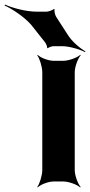

<svg xmlns="http://www.w3.org/2000/svg" viewBox="-112 -794 394 840"><path d="M215 -50V-478C215 -502 229 -539 241 -552L239 -554C226 -542 189 -528 165 -528H123C99 -528 64 -542 53 -554L51 -552C61 -539 73 -502 73 -478V-50C73 -26 61 11 51 24L53 26C64 14 99 0 123 0H165C189 0 226 14 239 26L241 24C229 11 215 -26 215 -50ZM185 -641 134 -720C129 -727 124 -748 127 -754L124 -755C120 -750 100 -743 92 -743H47C3 -743 -58 -759 -90 -774L-92 -770C-60 -756 -7 -721 24 -686L85 -609C89 -604 96 -589 94 -584L98 -583C100 -587 116 -592 122 -592H158C192 -592 237 -578 260 -566L262 -569C239 -582 203 -612 185 -641Z"/></svg>

Font: Asimov
Style: EdgeNar
Weight: 500
Designer: Google
Version: Version 2.000980: 2014